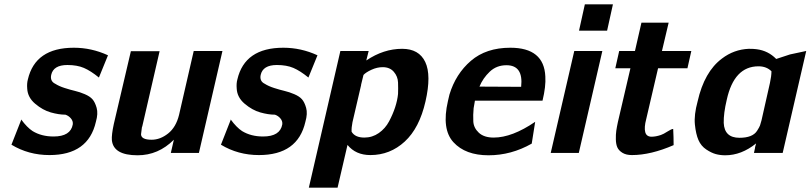

<svg xmlns="http://www.w3.org/2000/svg" viewBox="-20 -708 3753 889"><path d="M33 -38 79 -155Q78 -157 78 -155Q105 -118 131 -101Q172 -76 228 -76Q307 -76 317 -132Q319 -147 308.5 -159.5Q298 -172 283 -177Q252 -177 215 -187.5Q178 -198 143 -227.5Q108 -257 106 -298Q104 -322 109 -340Q143 -487 322 -487Q404 -487 480 -452L438 -349Q400 -380 368.5 -393.5Q337 -407 292 -407Q227 -407 217 -361Q211 -332 236 -320Q253 -309 279.5 -300.5Q306 -292 327.5 -287Q349 -282 372.5 -272Q396 -262 408 -248.5Q420 -235 427.5 -208.5Q435 -182 424 -144Q389 10 209 10Q112 10 33 -38Z M507 -134 586 -471H719L639 -124L637 -118Q633 -89 633 -86Q634 -61 682 -61Q722 -61 758.5 -90Q795 -119 809 -176L877 -472H1010L901 0H771L785 -61Q713 11 617 11Q505 11 498 -59Q496 -83 507 -134Z M1003 -38 1049 -155Q1048 -157 1048 -155Q1075 -118 1101 -101Q1142 -76 1198 -76Q1277 -76 1287 -132Q1289 -147 1278.5 -159.5Q1268 -172 1253 -177Q1222 -177 1185 -187.5Q1148 -198 1113 -227.5Q1078 -257 1076 -298Q1074 -322 1079 -340Q1113 -487 1292 -487Q1374 -487 1450 -452L1408 -349Q1370 -380 1338.5 -393.5Q1307 -407 1262 -407Q1197 -407 1187 -361Q1181 -332 1206 -320Q1223 -309 1249.5 -300.5Q1276 -292 1297.5 -287Q1319 -282 1342.5 -272Q1366 -262 1378 -248.5Q1390 -235 1397.5 -208.5Q1405 -182 1394 -144Q1359 10 1179 10Q1082 10 1003 -38Z M1410 161 1556 -472H1687L1676 -428Q1756 -482 1842 -482Q1920 -482 1949 -421Q1978 -360 1950 -238Q1922 -115 1854 -52.5Q1786 10 1695 10Q1627 10 1589 -37L1543 161ZM1663 -361Q1660 -346 1652 -316V-315V-314L1612 -142Q1607 -117 1608 -98Q1624 -71 1667 -71Q1704 -71 1734 -92Q1764 -113 1781.5 -146Q1799 -179 1809.5 -211Q1820 -243 1823 -273Q1824 -298 1823 -326Q1822 -354 1803.5 -375.5Q1785 -397 1752 -397Q1726 -397 1700 -385Q1674 -373 1663 -361Z M2054 -240Q2059 -262 2061 -270Q2090 -366 2160.5 -426.5Q2231 -487 2343 -487Q2499 -487 2505 -354Q2508 -308 2492 -242H2179Q2179 -240 2176.5 -227Q2174 -214 2173 -207Q2170 -176 2171.5 -146Q2173 -116 2197 -93.5Q2221 -71 2266 -71Q2351 -71 2458 -144L2442 -43Q2347 11 2242 11Q2135 11 2079.5 -49.5Q2024 -110 2054 -240ZM2200 -307 2393 -306Q2404 -406 2325 -406Q2279 -406 2247.5 -376Q2216 -346 2200 -307Z M2530 0 2639 -472H2769L2660 0ZM2661 -566 2688 -688H2818L2791 -566Z M2829 -392 2847 -472H2920L2950 -603H3076L3045 -472H3181L3163 -392H3027L2972 -156Q2962 -118 2967.5 -96.5Q2973 -75 2997 -75Q3016 -75 3040 -83Q3052 -87 3070.5 -99Q3089 -111 3097 -111Q3098 -99 3098.5 -73.5Q3099 -48 3099 -36Q2993 10 2906 10Q2879 10 2862 -0.5Q2845 -11 2838.5 -25.5Q2832 -40 2831.5 -62.5Q2831 -85 2833.5 -102.5Q2836 -120 2841 -143L2899 -392Z M3210 -238Q3241 -376 3323 -437Q3378 -479 3447 -482Q3472 -482 3484 -480Q3537 -473 3574 -435L3638 -456L3713 -472L3604 0H3471L3476 -23V-26L3481 -44Q3413 11 3338 11Q3315 11 3294.5 5.5Q3274 0 3250 -16Q3226 -32 3214 -59.5Q3202 -87 3197.5 -131.5Q3193 -176 3210 -238ZM3345 -246Q3330 -183 3331 -139Q3334 -70 3404 -70Q3434 -70 3454.5 -78Q3475 -86 3485.5 -102.5Q3496 -119 3499 -127Q3502 -135 3506 -151Q3519 -208 3545 -324Q3552 -356 3552 -378Q3529 -401 3492 -401Q3379 -401 3345 -246Z"/></svg>

Font: Coval
Style: ExtraBold Italic
Weight: 800
Foundry: Context Ltd
Version: Version 001.000